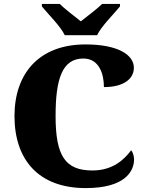

<svg xmlns="http://www.w3.org/2000/svg" viewBox="-20 -951 748 981"><path d="M311 -771H476C497 -816 562 -880 593 -918V-931H502C481 -910 423 -865 393 -842C363 -865 306 -910 285 -931H194V-918C225 -880 290 -816 311 -771ZM418 10C619 10 665 -76 665 -137C665 -152 659 -174 650 -183C616 -138 559 -80 452 -80C313 -80 264 -155 264 -358C264 -546 297 -652 406 -652C486 -652 511 -574 511 -506C615 -506 664 -550 664 -605C664 -671 582 -724 417 -724C178 -724 54 -574 54 -358C54 -137 175 10 418 10Z"/></svg>

Font: Noto Serif Georgian Black
Style: Regular
Weight: 900
Designer: Monotype Design Team, Akaki Razmadze
Foundry: Google LLC
Version: Version 2.003